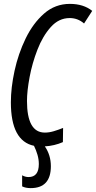

<svg xmlns="http://www.w3.org/2000/svg" viewBox="-20 -745 495 989"><path d="M138 224Q242 224 242 111Q242 54 211 9Q261 6 304 -13L305 -86Q280 -76 256.5 -69Q233 -62 211 -62Q119 -62 119 -225Q119 -276 132.5 -348Q146 -420 173 -489.5Q200 -559 241.5 -605.5Q283 -652 339 -652Q381 -652 413 -624L455 -689Q410 -725 340 -725Q264 -725 207 -675Q150 -625 112 -546.5Q74 -468 55 -380.5Q36 -293 36 -218Q36 -19 155 6Q166 28 173 52Q180 76 180 100Q180 167 127 167Q110 167 94 158V215Q112 224 138 224Z"/></svg>

Font: Noto Sans Display Condensed
Style: Italic
Weight: 400
Width: 3
Designer: Monotype Design team
Foundry: Monotype Imaging Inc.
Version: 1.000